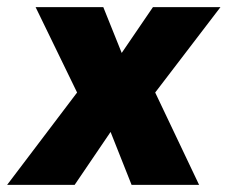

<svg xmlns="http://www.w3.org/2000/svg" viewBox="-20 -520 640 540"><path d="M291 -148.9 189.9 0H0L196.8 -259.8L80.1 -500H270.5L322.3 -371.1L410.2 -500H600.1L416.5 -259.8L540 0H350.1Z"/></svg>

Font: Fivo Sans Heavy
Style: Regular
Weight: 900
Designer: Alexander Slobzheninov
Foundry: Alexander Slobzheninov
Version: 1.0